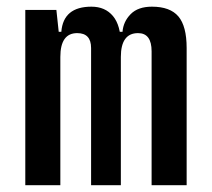

<svg xmlns="http://www.w3.org/2000/svg" viewBox="-20 -547 626 567"><path d="M427.7 0V-395.5Q427.7 -449.2 387.7 -449.2Q336.9 -449.2 336.9 -378.9L301.8 -453.1H341.8Q344.2 -483.4 366 -505.4Q387.7 -527.3 428.7 -527.3Q482.4 -527.3 506.8 -498.5Q531.2 -469.7 531.2 -405.3V0ZM54.7 0V-517.6H146.5L158.2 -408.2V0ZM249 0V-405.3Q249 -449.2 208 -449.2Q158.2 -449.2 158.2 -378.9L127.9 -453.1H161.1Q167 -527.3 250 -527.3Q290.5 -527.3 313.7 -499.5Q336.9 -471.7 336.9 -415V0Z"/></svg>

Font: Cascadia Mono
Style: Regular
Weight: 400
Monospace: yes
Designer: Aaron Bell
Foundry: Saja Typeworks
Version: Version 2102.003